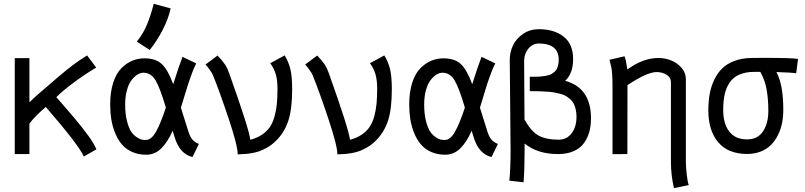

<svg xmlns="http://www.w3.org/2000/svg" viewBox="-20 -800 4181 997"><path d="M272.5 -295.4Q277.8 -289.6 299.1 -265.1Q320.3 -240.7 333.3 -225.6Q346.2 -210.4 368.4 -184.3Q390.6 -158.2 405.8 -138.7Q420.9 -119.1 437.3 -96.9Q453.6 -74.7 464.4 -56.4Q475.1 -38.1 480.5 -24.4L415 12.7Q390.1 -45.9 217.8 -244.6Q159.7 -194.8 132.8 -158.2V0H56.6V-498H132.8V-268.6Q152.8 -288.6 177 -309.8Q201.2 -331.1 232.9 -357.9Q264.6 -384.8 281.7 -399.9Q326.7 -438.5 361.1 -463.9Q395.5 -489.3 413.1 -500Q430.7 -510.7 432.1 -512.2L479.5 -449.2Q413.6 -409.7 356.4 -366.5Q299.3 -323.2 272.5 -295.4Z M690.4 -584Q722.7 -623.5 742.4 -670.4Q762.2 -717.3 778.3 -780.3L866.2 -756.3Q854.5 -702.1 824.2 -643.8Q793.9 -585.4 757.3 -540.5ZM629.9 -257.3Q629.9 -206.5 639.9 -169.2Q649.9 -131.8 662.6 -114.3Q675.3 -96.7 691.9 -86.4Q708.5 -76.2 716.6 -74.7Q724.6 -73.2 731 -73.2H737.3Q766.1 -73.2 790.3 -116.5Q814.5 -159.7 841.3 -241.2Q811.5 -342.3 788.1 -382.3Q764.6 -422.4 724.6 -422.4Q709.5 -422.4 693.6 -412.6Q677.7 -402.8 663.1 -384Q648.4 -365.2 639.2 -332Q629.9 -298.8 629.9 -257.3ZM919.4 -240.7Q953.6 -130.9 959.5 -113.3Q967.3 -89.8 978.8 -75.7Q990.2 -61.5 1012.7 -52.7L979.5 15.6Q912.6 -1 886.7 -87.9Q879.9 -110.4 876.5 -121.1Q850.6 -62 817.4 -29.3Q784.2 3.4 739.3 3.4Q698.2 3.4 665.8 -11.2Q633.3 -25.9 612.5 -50.5Q591.8 -75.2 577.9 -109.1Q564 -143.1 558.1 -179.7Q552.2 -216.3 552.2 -257.3Q552.2 -321.8 567.6 -369.9Q583 -418 609.4 -444.8Q635.7 -471.7 666 -484.4Q696.3 -497.1 730 -497.1Q788.6 -497.1 820.3 -467.3Q852.1 -437.5 879.4 -362.8Q907.7 -452.6 927.7 -504.9L999 -470.7Q987.8 -449.2 976.1 -418Q964.4 -386.7 957.8 -366Q951.2 -345.2 937.5 -300Q923.8 -254.9 919.4 -240.7Z M1109.9 -511.7Q1136.2 -483.4 1148.4 -465.1Q1160.6 -446.8 1169.9 -419.9Q1273.9 -128.4 1279.8 -74.2Q1314.9 -83.5 1340.3 -100.6Q1365.7 -117.7 1381.1 -140.1Q1396.5 -162.6 1405.5 -195.1Q1414.6 -227.5 1417.7 -261.2Q1420.9 -294.9 1420.9 -341.3Q1420.9 -383.8 1412.1 -414.3Q1403.3 -444.8 1383.3 -471.7L1458 -512.2Q1479.5 -477.5 1488.3 -439.2Q1497.1 -400.9 1497.1 -335.9Q1497.1 -232.9 1476.8 -171.9Q1456.5 -110.8 1411.6 -67.4Q1397 -53.2 1382.8 -43.5Q1368.7 -33.7 1345.5 -22.5Q1322.3 -11.2 1289.1 -5.1Q1255.9 1 1214.4 1.5Q1214.4 -43 1168 -182.1Q1121.6 -321.3 1085.9 -409.7Q1083 -417.5 1069.6 -436.8Q1056.2 -456.1 1046.9 -464.8Z M1627.4 -511.7Q1653.8 -483.4 1666 -465.1Q1678.2 -446.8 1687.5 -419.9Q1791.5 -128.4 1797.4 -74.2Q1832.5 -83.5 1857.9 -100.6Q1883.3 -117.7 1898.7 -140.1Q1914.1 -162.6 1923.1 -195.1Q1932.1 -227.5 1935.3 -261.2Q1938.5 -294.9 1938.5 -341.3Q1938.5 -383.8 1929.7 -414.3Q1920.9 -444.8 1900.9 -471.7L1975.6 -512.2Q1997.1 -477.5 2005.9 -439.2Q2014.6 -400.9 2014.6 -335.9Q2014.6 -232.9 1994.4 -171.9Q1974.1 -110.8 1929.2 -67.4Q1914.6 -53.2 1900.4 -43.5Q1886.2 -33.7 1863 -22.5Q1839.8 -11.2 1806.6 -5.1Q1773.4 1 1731.9 1.5Q1731.9 -43 1685.5 -182.1Q1639.2 -321.3 1603.5 -409.7Q1600.6 -417.5 1587.2 -436.8Q1573.7 -456.1 1564.5 -464.8Z M2182.6 -257.3Q2182.6 -206.5 2192.6 -169.2Q2202.6 -131.8 2215.3 -114.3Q2228 -96.7 2244.6 -86.4Q2261.2 -76.2 2269.3 -74.7Q2277.3 -73.2 2283.7 -73.2H2290Q2318.8 -73.2 2343 -116.5Q2367.2 -159.7 2394 -241.2Q2364.3 -342.3 2340.8 -382.3Q2317.4 -422.4 2277.3 -422.4Q2262.2 -422.4 2246.3 -412.6Q2230.5 -402.8 2215.8 -384Q2201.2 -365.2 2191.9 -332Q2182.6 -298.8 2182.6 -257.3ZM2472.2 -240.7Q2506.3 -130.9 2512.2 -113.3Q2520 -89.8 2531.5 -75.7Q2543 -61.5 2565.4 -52.7L2532.2 15.6Q2465.3 -1 2439.5 -87.9Q2432.6 -110.4 2429.2 -121.1Q2403.3 -62 2370.1 -29.3Q2336.9 3.4 2292 3.4Q2251 3.4 2218.5 -11.2Q2186 -25.9 2165.3 -50.5Q2144.5 -75.2 2130.6 -109.1Q2116.7 -143.1 2110.8 -179.7Q2105 -216.3 2105 -257.3Q2105 -321.8 2120.4 -369.9Q2135.7 -418 2162.1 -444.8Q2188.5 -471.7 2218.8 -484.4Q2249 -497.1 2282.7 -497.1Q2341.3 -497.1 2373 -467.3Q2404.8 -437.5 2432.1 -362.8Q2460.4 -452.6 2480.5 -504.9L2551.8 -470.7Q2540.5 -449.2 2528.8 -418Q2517.1 -386.7 2510.5 -366Q2503.9 -345.2 2490.2 -300Q2476.6 -254.9 2472.2 -240.7Z M2880.4 -74.7Q2923.8 -74.7 2948.7 -108.4Q2973.6 -142.1 2973.6 -192.9Q2973.6 -213.9 2969.7 -231Q2965.8 -248 2959.5 -261Q2953.1 -273.9 2941.7 -284.2Q2930.2 -294.4 2918.9 -301.3Q2907.7 -308.1 2889.9 -312.7Q2872.1 -317.4 2856.7 -320.1Q2841.3 -322.8 2818.1 -324.2Q2794.9 -325.7 2776.6 -326.2Q2758.3 -326.7 2731 -326.7V-401.4Q2748.5 -401.4 2757.6 -401.4Q2766.6 -401.4 2782.2 -402.3Q2797.9 -403.3 2805.9 -404.8Q2814 -406.2 2826.4 -409.2Q2838.9 -412.1 2845.5 -416.5Q2852.1 -420.9 2860.1 -427.7Q2868.2 -434.6 2872.1 -443.4Q2876 -452.1 2878.7 -464.1Q2881.3 -476.1 2881.3 -490.7Q2881.3 -531.7 2855 -553Q2828.6 -574.2 2778.3 -574.2Q2744.6 -573.7 2723.1 -546.6Q2701.7 -519.5 2701.7 -484.9Q2701.7 -460.9 2702.4 -350.3Q2703.1 -239.7 2703.6 -179.2Q2737.8 -117.7 2776.6 -96.2Q2815.4 -74.7 2880.4 -74.7ZM2704.1 -54.7V-19Q2704.1 81.5 2698.7 146.5L2625 138.2Q2631.3 74.7 2631.3 -18.1Q2631.3 -64.5 2629.2 -256.3Q2627 -448.2 2627 -489.7Q2627 -529.3 2644 -564.7Q2661.1 -600.1 2696.5 -624.3Q2731.9 -648.4 2778.3 -648.4Q2857.4 -648.4 2906.7 -609.9Q2956.1 -571.3 2956.1 -493.7Q2956.1 -418.9 2915 -380.4Q3048.8 -343.3 3048.8 -186Q3048.8 -146 3039.6 -113.5Q3030.3 -81.1 3011 -55.2Q2991.7 -29.3 2958.5 -14.9Q2925.3 -0.5 2880.4 0H2877Q2771.5 0 2704.1 -54.7Z M3237.8 -439.5Q3319.3 -499 3400.4 -499Q3431.6 -499 3463.1 -487.1Q3494.6 -475.1 3518.1 -449Q3541.5 -422.9 3541.5 -388.7V38.6Q3541.5 65.4 3545.9 105Q3550.3 144.5 3556.6 161.1L3479.5 176.8Q3463.9 108.4 3463.9 42V-373.5Q3463.9 -398.4 3440.9 -412.1Q3418 -425.8 3389.6 -425.8Q3340.3 -425.8 3238.3 -357.9L3237.8 0L3160.6 0.5V-344.2Q3160.6 -386.7 3158.9 -411.9Q3157.2 -437 3154.8 -449.2Q3152.3 -461.4 3145 -489.7L3223.1 -507.8Q3230.5 -489.7 3237.8 -439.5Z M3928.2 -426.8Q3928.2 -426.8 3917.5 -426.8Q3917.5 -426.8 3897.5 -426.8Q3851.6 -426.8 3819.6 -412.8Q3787.6 -398.9 3769.3 -372.1Q3751 -345.2 3743.2 -310.5Q3735.4 -275.9 3735.4 -229Q3735.4 -156.7 3767.1 -116.5Q3798.8 -76.2 3859.4 -76.2Q3914.6 -76.2 3942.1 -117.9Q3969.7 -159.7 3969.7 -223.1Q3969.7 -282.7 3961.4 -332.3Q3953.1 -381.8 3928.2 -426.8ZM4011.7 -425.8Q4047.4 -360.8 4047.4 -229.5Q4047.4 -193.8 4041 -161.4Q4034.7 -128.9 4020 -99.4Q4005.4 -69.8 3984.1 -48.1Q3962.9 -26.4 3930.9 -13.4Q3898.9 -0.5 3859.4 -0.5H3858.4Q3760.7 -1 3709.5 -61.3Q3658.2 -121.6 3658.2 -226.6Q3658.2 -271.5 3664.8 -309.8Q3671.4 -348.1 3687.7 -383.5Q3704.1 -418.9 3729.2 -443.8Q3754.4 -468.8 3793.7 -483.6Q3833 -498.5 3883.3 -499Q3884.3 -499 3909.4 -499.3Q3934.6 -499.5 3955.6 -499.5Q4093.8 -499.5 4124 -494.1L4114.3 -419.4Q4085 -423.8 4011.7 -425.8Z"/></svg>

Font: FantasqueSansM Nerd Font
Style: Regular
Weight: 400
Monospace: yes
Designer: Jany Belluz
Version: Version 1.8.0 ; ttfautohint (v1.8.2);Nerd Fonts 3.4.0